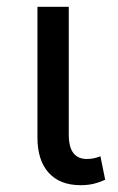

<svg xmlns="http://www.w3.org/2000/svg" viewBox="-20 -534 347 564"><path d="M289 -6Q278 -1 265.5 3Q253 7 241 8.5Q229 10 217 10Q156 10 123 -26.5Q90 -63 90 -130V-514H182V-139Q182 -102 195.5 -84.5Q209 -67 235 -67Q246 -67 255.5 -69Q265 -71 275 -75Z"/></svg>

Font: Radio Canada
Style: Regular
Weight: 400
Designer: Charles Daoud, Etienne Aubert Bonn, Alexandre Saumier Demers, Jacques Le Bailly
Foundry: Radio-Canada
Version: Version 2.104;gftools[0.9.28.dev5+ged2979d]